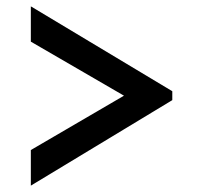

<svg xmlns="http://www.w3.org/2000/svg" viewBox="-20 -612 640 604"><path d="M522 -297 77 -28V-140L370 -311L77 -481V-592L522 -325Z"/></svg>

Font: BioRhyme ExtraBold SemiBold
Style: Regular
Weight: 600
Version: Version 1.600;gftools[0.9.33]